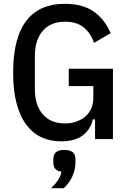

<svg xmlns="http://www.w3.org/2000/svg" viewBox="-20 -730 675 1008"><path d="M479 -103H467Q457 -53 416 -20.5Q375 12 300 12Q246 12 200.5 -8Q155 -28 121 -71.5Q87 -115 68 -183.5Q49 -252 49 -348Q49 -444 67.5 -512.5Q86 -581 121.5 -625Q157 -669 207 -689.5Q257 -710 320 -710Q413 -710 471 -670Q529 -630 561 -556L474 -505Q456 -556 419.5 -586Q383 -616 321 -616Q246 -616 204.5 -568Q163 -520 163 -434V-264Q163 -178 204.5 -130Q246 -82 321 -82Q352 -82 379 -91Q406 -100 426.5 -117Q447 -134 458.5 -159.5Q470 -185 470 -217V-278H341V-369H573V0H479ZM318 57Q376 57 376 105V123Q376 160 360 195.5Q344 231 315 258H248Q272 235 285 215Q298 195 303 171Q260 167 260 123V105Q260 57 318 57Z"/></svg>

Font: IBM Plex Sans Condensed Medium
Style: Regular
Weight: 500
Width: 3
Designer: Mike Abbink, Paul van der Laan, Pieter van Rosmalen
Foundry: Bold Monday
Version: Version 1.3